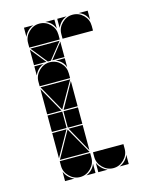

<svg xmlns="http://www.w3.org/2000/svg" viewBox="-102 -725 630 792"><g transform="rotate(-15 213.0 -329.5)"><path d="M284 -657Q311 -657 330 -638Q349 -619 349 -592V-572H219V-592Q219 -618 238.5 -637.5Q258 -657 284 -657ZM142 -492Q169 -492 188 -473Q207 -454 207 -427V-407H77V-427Q77 -453 96.5 -472.5Q116 -492 142 -492ZM142 -657Q169 -657 188 -638Q207 -619 207 -592V-572H77V-592Q77 -618 96.5 -637.5Q116 -657 142 -657ZM142 -2Q116 -2 96.5 -21.5Q77 -41 77 -67V-87H207V-67Q207 -41 187.5 -21.5Q168 -2 142 -2ZM284 -2Q258 -2 238.5 -21.5Q219 -41 219 -67V-87H349V-67Q349 -41 329.5 -21.5Q310 -2 284 -2ZM79 -92 142 -205 206 -92ZM206 -402 142 -290 79 -402ZM205 -567 149 -497H136L80 -567ZM140 -212H77V-282H140ZM207 -212H145V-282H207ZM77 -287V-395L138 -287ZM77 -207H138L77 -99ZM207 -287H147L207 -395ZM207 -207V-99L147 -207ZM77 -497V-563L130 -497ZM207 -497H155L207 -563ZM219 -42Q231 -14 259 -2H219ZM77 -42Q89 -14 117 -2H77ZM310 -2Q324 -8 334 -18Q344 -28 349 -42V-2ZM77 -492H117Q103 -487 93 -477Q83 -467 77 -453ZM168 -2Q182 -8 192 -18Q202 -28 207 -42V-2ZM219 -657H259Q245 -652 235 -642Q225 -632 219 -618ZM77 -657H117Q103 -652 93 -642Q83 -632 77 -618ZM349 -657V-618Q339 -647 310 -657ZM207 -492V-453Q197 -482 168 -492ZM207 -657V-618Q197 -647 168 -657Z"/></g></svg>

Font: CAT DyFa
Style: Regular
Weight: 400
Designer: Peter Wiegel
Foundry: Peter Wiegel
Version: Version 1.001; ttfautohint (v1.3)